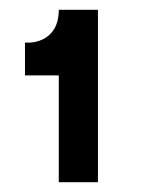

<svg xmlns="http://www.w3.org/2000/svg" viewBox="-20 -714 301 392"><path d="M100 -342H180V-694H100C100 -627 42 -627 39 -627H31V-560H100Z"/></svg>

Font: MV Cash
Style: Regular
Weight: 400
Designer: Rodrigo Fuenzalida
Foundry: fragTYPE
Version: Version 1.100;Glyphs 3.1.2 (3151)